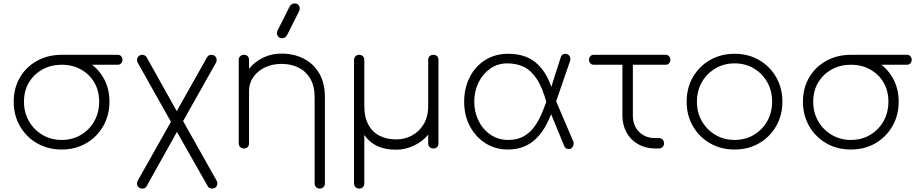

<svg xmlns="http://www.w3.org/2000/svg" viewBox="-20 -867 5388 1121"><path d="M340 6Q260 6 196.5 -30.5Q133 -67 96.5 -130.5Q60 -194 60 -273Q60 -353 96.5 -415Q133 -477 196.5 -512Q260 -547 340 -547Q420 -547 483 -512Q546 -477 582.5 -415Q619 -353 619 -273Q619 -194 582.5 -130.5Q546 -67 483 -30.5Q420 6 340 6ZM340 -50Q403 -50 452.5 -79.5Q502 -109 530.5 -159.5Q559 -210 559 -274Q559 -337 530.5 -385.5Q502 -434 452.5 -461.5Q403 -489 340 -489Q278 -489 228 -461.5Q178 -434 149 -385.5Q120 -337 120 -273Q120 -210 149 -159.5Q178 -109 228 -79.5Q278 -50 340 -50ZM337 -489Q325 -489 317.5 -497.5Q310 -506 310 -518Q310 -530 317.5 -538.5Q325 -547 337 -547H668Q680 -547 687.5 -538.5Q695 -530 695 -518Q695 -506 687.5 -497.5Q680 -489 668 -489Z M810 234Q797 234 788.5 225.5Q780 217 780 205Q780 196 783 190L978 -156L783 -503Q780 -509 780 -517Q780 -529 788.5 -538Q797 -547 810 -547Q827 -547 836 -533L1012 -218L1189 -533Q1198 -547 1215 -547Q1228 -547 1236.5 -538Q1245 -529 1245 -517Q1245 -509 1242 -503L1049 -160L1246 190Q1248 194 1248.5 197Q1249 200 1249 205Q1249 217 1240.5 225.5Q1232 234 1219 234Q1202 234 1194 222L1013 -97L835 222Q828 234 810 234Z M1847 234Q1834 234 1825.5 225.5Q1817 217 1817 204V-299Q1817 -365 1791.5 -408Q1766 -451 1722.5 -472.5Q1679 -494 1624 -494Q1570 -494 1527 -473.5Q1484 -453 1459 -417Q1434 -381 1434 -336H1384Q1388 -398 1421 -447.5Q1454 -497 1507 -525.5Q1560 -554 1624 -554Q1696 -554 1753.5 -524.5Q1811 -495 1844 -438.5Q1877 -382 1877 -299V204Q1877 217 1868.5 225.5Q1860 234 1847 234ZM1404 0Q1391 0 1382.5 -8.5Q1374 -17 1374 -30V-517Q1374 -531 1382.5 -539Q1391 -547 1404 -547Q1418 -547 1426 -539Q1434 -531 1434 -517V-30Q1434 -17 1426 -8.5Q1418 0 1404 0ZM1628 -644Q1612 -644 1604.5 -653.5Q1597 -663 1597 -671Q1597 -676 1598 -680Q1599 -684 1600 -688L1669 -825Q1675 -837 1682.5 -842Q1690 -847 1699 -847Q1716 -847 1723 -837.5Q1730 -828 1730 -820Q1730 -816 1729.5 -811.5Q1729 -807 1727 -803L1658 -666Q1652 -654 1644.5 -649Q1637 -644 1628 -644Z M2077 234Q2064 234 2055.5 225.5Q2047 217 2047 204V-517Q2047 -530 2055.5 -538.5Q2064 -547 2077 -547Q2090 -547 2098.5 -538.5Q2107 -530 2107 -517V-248Q2107 -183 2130.5 -139.5Q2154 -96 2196 -74.5Q2238 -53 2293 -53Q2342 -53 2384.5 -75.5Q2427 -98 2453.5 -141.5Q2480 -185 2480 -248V-517Q2480 -531 2488.5 -539Q2497 -547 2510 -547Q2524 -547 2532 -539Q2540 -531 2540 -517V-30Q2540 -17 2532 -8.5Q2524 0 2510 0Q2497 0 2488.5 -8.5Q2480 -17 2480 -30V-81Q2448 -41 2397 -17Q2346 7 2293 7Q2226 7 2181 -15Q2136 -37 2107 -79V204Q2107 217 2099 225.5Q2091 234 2077 234Z M2945 6Q2873 6 2815.5 -30Q2758 -66 2724 -129Q2690 -192 2690 -273Q2690 -352 2722 -415.5Q2754 -479 2812 -516Q2870 -553 2948 -553Q3058 -553 3122.5 -488.5Q3187 -424 3209 -319L3172 -263Q3148 -355 3114 -406Q3080 -457 3037.5 -477Q2995 -497 2942 -497Q2885 -497 2841.5 -466Q2798 -435 2773.5 -384.5Q2749 -334 2749 -273Q2749 -212 2774.5 -161Q2800 -110 2845 -80Q2890 -50 2948 -50Q3000 -50 3036.5 -70.5Q3073 -91 3098 -124.5Q3123 -158 3140 -197.5Q3157 -237 3171 -276L3213 -246Q3196 -189 3172 -143Q3148 -97 3116 -63.5Q3084 -30 3041.5 -12Q2999 6 2945 6ZM3303 3Q3282 5 3274 -15L3170 -268L3217 -299L3328 -39Q3330 -36 3329.5 -34Q3329 -32 3329 -30Q3329 -17 3322 -7.5Q3315 2 3303 3ZM3217 -246 3171 -273 3254 -533Q3257 -543 3264 -548Q3271 -553 3281 -553Q3293 -553 3301.5 -544.5Q3310 -536 3310 -522Q3310 -521 3310 -518.5Q3310 -516 3309 -513Z M3803 0Q3748 -1 3705 -25.5Q3662 -50 3638 -93.5Q3614 -137 3614 -192V-489H3446Q3434 -489 3426.5 -497.5Q3419 -506 3419 -518Q3419 -530 3426.5 -538.5Q3434 -547 3446 -547H3867Q3879 -547 3886.5 -538.5Q3894 -530 3894 -518Q3894 -506 3886.5 -497.5Q3879 -489 3867 -489H3675V-192Q3675 -134 3711 -97.5Q3747 -61 3804 -61H3826Q3840 -61 3848.5 -52.5Q3857 -44 3857 -30Q3857 -17 3848.5 -8.5Q3840 0 3826 0Z M4269 6Q4189 6 4125.5 -30.5Q4062 -67 4025.5 -130.5Q3989 -194 3989 -273Q3989 -353 4025.5 -416.5Q4062 -480 4125.5 -516.5Q4189 -553 4269 -553Q4349 -553 4412 -516.5Q4475 -480 4511.5 -416.5Q4548 -353 4548 -273Q4548 -194 4511.5 -130.5Q4475 -67 4412 -30.5Q4349 6 4269 6ZM4269 -50Q4332 -50 4381.5 -79.5Q4431 -109 4459.5 -159.5Q4488 -210 4488 -274Q4488 -337 4459.5 -387.5Q4431 -438 4381.5 -467.5Q4332 -497 4269 -497Q4207 -497 4157 -467.5Q4107 -438 4078 -387.5Q4049 -337 4049 -273Q4049 -210 4078 -159.5Q4107 -109 4157 -79.5Q4207 -50 4269 -50Z M4948 6Q4868 6 4804.5 -30.5Q4741 -67 4704.5 -130.5Q4668 -194 4668 -273Q4668 -353 4704.5 -415Q4741 -477 4804.5 -512Q4868 -547 4948 -547Q5028 -547 5091 -512Q5154 -477 5190.5 -415Q5227 -353 5227 -273Q5227 -194 5190.5 -130.5Q5154 -67 5091 -30.5Q5028 6 4948 6ZM4948 -50Q5011 -50 5060.5 -79.5Q5110 -109 5138.5 -159.5Q5167 -210 5167 -274Q5167 -337 5138.5 -385.5Q5110 -434 5060.5 -461.5Q5011 -489 4948 -489Q4886 -489 4836 -461.5Q4786 -434 4757 -385.5Q4728 -337 4728 -273Q4728 -210 4757 -159.5Q4786 -109 4836 -79.5Q4886 -50 4948 -50ZM4945 -489Q4933 -489 4925.5 -497.5Q4918 -506 4918 -518Q4918 -530 4925.5 -538.5Q4933 -547 4945 -547H5276Q5288 -547 5295.5 -538.5Q5303 -530 5303 -518Q5303 -506 5295.5 -497.5Q5288 -489 5276 -489Z"/></svg>

Font: ComfortaaLight
Style: Regular
Weight: 300
Designer: Johan Aakerlund
Foundry: Johan Aakerlund
Version: Version 3.104; ttfautohint (v1.8.1.43-b0c9)